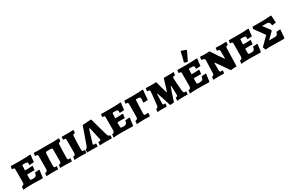

<svg xmlns="http://www.w3.org/2000/svg" viewBox="166 -2228 5535 3680"><g transform="rotate(-30 2933.0 -388.0)"><path d="M33 -59Q65 -64 76.5 -78.5Q88 -93 88 -127L89 -396Q89 -421 84 -429.5Q79 -438 65 -438L42 -437L34 -447L41 -504Q59 -504 110.5 -503Q162 -502 220 -502Q389 -502 475 -511L484 -501Q481 -488 474 -441.5Q467 -395 465 -349L363 -342Q363 -345 364 -354Q365 -363 365 -372Q365 -391 358.5 -400Q352 -409 334 -412.5Q316 -416 277 -416Q255 -416 249 -412Q243 -408 243 -394L238 -297H309Q334 -297 362 -299Q390 -301 401 -302L410 -292L398 -208Q388 -208 358.5 -209Q329 -210 297 -210Q279 -210 260 -208Q241 -206 234 -206Q233 -172 233 -129Q233 -107 236 -98Q239 -89 248 -85.5Q257 -82 277 -82Q319 -82 339 -88Q359 -94 368.5 -111Q378 -128 384 -166L478 -173L486 -162Q483 -149 475.5 -103Q468 -57 464 -6L452 5Q428 4 346 2Q264 0 190 0Q139 0 89 3.5Q39 7 25 8Z M547 -58Q582 -66 592.5 -78Q603 -90 603 -122L604 -397Q604 -420 597.5 -428.5Q591 -437 574 -437L550 -436L543 -446L550 -503Q632 -501 676 -501H979Q1009 -501 1077 -505Q1100 -505 1112 -506L1106 -440Q1076 -435 1067 -427.5Q1058 -420 1057 -398Q1048 -262 1048 -117Q1048 -86 1053.5 -75Q1059 -64 1076 -64Q1094 -64 1104 -66L1110 -59L1103 3L1054 2L972 0H846L852 -63Q886 -68 896 -78.5Q906 -89 906 -120V-368Q906 -392 896.5 -399.5Q887 -407 861 -407H807Q778 -407 766.5 -399.5Q755 -392 754 -369Q745 -215 745 -117Q745 -85 750.5 -74.5Q756 -64 773 -64Q790 -64 802 -66L808 -59L800 3L750 2L670 0Q628 0 541 5Z M1167 -58Q1201 -65 1212 -77.5Q1223 -90 1223 -122V-398Q1223 -422 1217 -430Q1211 -438 1194 -438H1170L1163 -447L1170 -503L1297 -502Q1333 -502 1374 -503.5Q1415 -505 1431 -506L1426 -441Q1396 -437 1387 -429.5Q1378 -422 1376 -400Q1367 -260 1367 -117Q1367 -85 1373 -74Q1379 -63 1396 -63Q1407 -63 1415 -64Q1423 -65 1425 -66L1431 -58L1424 3Q1408 3 1367 1.5Q1326 0 1290 0Q1259 0 1216.5 2Q1174 4 1161 5Z M1721 -1 1726 -64Q1755 -67 1765.5 -69Q1776 -71 1779.5 -75Q1783 -79 1783 -90Q1783 -95 1780 -107L1719 -376H1702L1619 -101Q1615 -83 1615 -82Q1615 -72 1621 -68.5Q1627 -65 1646 -65H1673L1678 -58L1672 4Q1660 3 1624 2Q1588 1 1547 1H1441L1447 -63Q1478 -69 1493 -107L1631 -497L1815 -510L1827 -502Q1840 -455 1878 -314.5Q1916 -174 1935 -115Q1942 -89 1954.5 -77Q1967 -65 1990 -63L1995 -56L1989 2L1878 1Q1831 1 1785.5 2.5Q1740 4 1727 5Z M2031 -59Q2063 -64 2074.5 -78.5Q2086 -93 2086 -127L2087 -396Q2087 -421 2082 -429.5Q2077 -438 2063 -438L2040 -437L2032 -447L2039 -504Q2057 -504 2108.5 -503Q2160 -502 2218 -502Q2387 -502 2473 -511L2482 -501Q2479 -488 2472 -441.5Q2465 -395 2463 -349L2361 -342Q2361 -345 2362 -354Q2363 -363 2363 -372Q2363 -391 2356.5 -400Q2350 -409 2332 -412.5Q2314 -416 2275 -416Q2253 -416 2247 -412Q2241 -408 2241 -394L2236 -297H2307Q2332 -297 2360 -299Q2388 -301 2399 -302L2408 -292L2396 -208Q2386 -208 2356.5 -209Q2327 -210 2295 -210Q2277 -210 2258 -208Q2239 -206 2232 -206Q2231 -172 2231 -129Q2231 -107 2234 -98Q2237 -89 2246 -85.5Q2255 -82 2275 -82Q2317 -82 2337 -88Q2357 -94 2366.5 -111Q2376 -128 2382 -166L2476 -173L2484 -162Q2481 -149 2473.5 -103Q2466 -57 2462 -6L2450 5Q2426 4 2344 2Q2262 0 2188 0Q2137 0 2087 3.5Q2037 7 2023 8Z M2545 -60Q2577 -64 2589 -78.5Q2601 -93 2601 -128L2602 -395Q2602 -420 2597 -428.5Q2592 -437 2578 -437Q2569 -437 2555 -435L2547 -445L2554 -503Q2606 -503 2637 -502L2732 -501Q2890 -501 2963 -511L2971 -499Q2957 -381 2953 -290L2854 -284Q2858 -338 2858 -367Q2858 -396 2845 -405Q2832 -414 2791 -414Q2766 -414 2759.5 -410Q2753 -406 2754 -392L2743 -114Q2743 -86 2750 -77.5Q2757 -69 2778 -69Q2805 -69 2828 -73L2839 -60L2829 2L2750 1Q2729 0 2696 0Q2618 0 2538 8Z M3173 -299H3163Q3162 -269 3159 -199.5Q3156 -130 3155 -90Q3155 -76 3161.5 -70Q3168 -64 3182 -64L3206 -65L3212 -60L3203 3Q3189 3 3154.5 1.5Q3120 0 3091 0Q3069 0 3039 2Q3009 4 2999 6L3004 -59Q3028 -62 3039.5 -73.5Q3051 -85 3053 -112Q3058 -157 3070.5 -273.5Q3083 -390 3083 -403Q3083 -418 3079.5 -424Q3076 -430 3065.5 -432.5Q3055 -435 3028 -438L3022 -445L3031 -506Q3044 -505 3079 -503.5Q3114 -502 3146 -502Q3182 -502 3216 -503Q3250 -504 3262 -505Q3282 -424 3305.5 -343.5Q3329 -263 3336 -240H3346Q3354 -263 3379 -343Q3404 -423 3428 -502Q3447 -503 3461.5 -502.5Q3476 -502 3486 -502H3515Q3548 -502 3564 -503Q3592 -504 3614.5 -505Q3637 -506 3644 -507L3649 -504L3642 -441Q3608 -439 3597 -431Q3586 -423 3586 -400Q3586 -368 3592.5 -281Q3599 -194 3605 -133Q3608 -94 3616.5 -79.5Q3625 -65 3644 -65L3668 -66L3673 -60L3666 2L3577 0Q3547 0 3492 2.5Q3437 5 3431 6L3439 -60Q3463 -62 3473 -71Q3483 -80 3483 -98Q3483 -119 3479.5 -195.5Q3476 -272 3475 -299H3465Q3457 -281 3425.5 -190.5Q3394 -100 3363 2L3275 10Q3241 -102 3211 -192.5Q3181 -283 3173 -299Z M3720 -59Q3752 -64 3763.5 -78.5Q3775 -93 3775 -127L3776 -396Q3776 -421 3771 -429.5Q3766 -438 3752 -438L3729 -437L3721 -447L3728 -504Q3746 -504 3797.5 -503Q3849 -502 3907 -502Q4076 -502 4162 -511L4171 -501Q4168 -488 4161 -441.5Q4154 -395 4152 -349L4050 -342Q4050 -345 4051 -354Q4052 -363 4052 -372Q4052 -391 4045.5 -400Q4039 -409 4021 -412.5Q4003 -416 3964 -416Q3942 -416 3936 -412Q3930 -408 3930 -394L3925 -297H3996Q4021 -297 4049 -299Q4077 -301 4088 -302L4097 -292L4085 -208Q4075 -208 4045.5 -209Q4016 -210 3984 -210Q3966 -210 3947 -208Q3928 -206 3921 -206Q3920 -172 3920 -129Q3920 -107 3923 -98Q3926 -89 3935 -85.5Q3944 -82 3964 -82Q4006 -82 4026 -88Q4046 -94 4055.5 -111Q4065 -128 4071 -166L4165 -173L4173 -162Q4170 -149 4162.5 -103Q4155 -57 4151 -6L4139 5Q4115 4 4033 2Q3951 0 3877 0Q3826 0 3776 3.5Q3726 7 3712 8ZM3910 -563Q3943 -680 3963 -781L3975 -788L4072 -752L4079 -738L3986 -546L3967 -541Z M4629 -405Q4628 -425 4622.5 -432Q4617 -439 4602 -439H4576L4572 -446L4577 -505Q4591 -505 4628.5 -503.5Q4666 -502 4703 -502Q4739 -502 4770.5 -503Q4802 -504 4813 -505L4809 -440Q4782 -436 4771 -425Q4760 -414 4759 -391L4748 2L4616 12Q4550 -85 4494 -164.5Q4438 -244 4422 -265H4411L4413 -101Q4413 -79 4419.5 -71Q4426 -63 4444 -63Q4452 -63 4461.5 -64Q4471 -65 4474 -65L4481 -59L4472 3Q4458 3 4421.5 1.5Q4385 0 4351 0Q4319 0 4281.5 2.5Q4244 5 4233 6L4241 -59Q4265 -62 4276 -73.5Q4287 -85 4288 -108L4298 -389Q4298 -415 4286 -424Q4274 -433 4234 -438L4226 -448L4231 -506Q4241 -505 4276 -503.5Q4311 -502 4345 -502Q4377 -502 4405 -503Q4433 -504 4442 -505Q4495 -420 4550 -341Q4605 -262 4621 -240H4632Z M4859 -59Q4891 -64 4902.5 -78.5Q4914 -93 4914 -127L4915 -396Q4915 -421 4910 -429.5Q4905 -438 4891 -438L4868 -437L4860 -447L4867 -504Q4885 -504 4936.5 -503Q4988 -502 5046 -502Q5215 -502 5301 -511L5310 -501Q5307 -488 5300 -441.5Q5293 -395 5291 -349L5189 -342Q5189 -345 5190 -354Q5191 -363 5191 -372Q5191 -391 5184.5 -400Q5178 -409 5160 -412.5Q5142 -416 5103 -416Q5081 -416 5075 -412Q5069 -408 5069 -394L5064 -297H5135Q5160 -297 5188 -299Q5216 -301 5227 -302L5236 -292L5224 -208Q5214 -208 5184.5 -209Q5155 -210 5123 -210Q5105 -210 5086 -208Q5067 -206 5060 -206Q5059 -172 5059 -129Q5059 -107 5062 -98Q5065 -89 5074 -85.5Q5083 -82 5103 -82Q5145 -82 5165 -88Q5185 -94 5194.5 -111Q5204 -128 5210 -166L5304 -173L5312 -162Q5309 -149 5301.5 -103Q5294 -57 5290 -6L5278 5Q5254 4 5172 2Q5090 0 5016 0Q4965 0 4915 3.5Q4865 7 4851 8Z M5365 -59 5541 -235 5379 -459 5392 -501 5652 -502Q5721 -504 5802 -511L5810 -503Q5811 -461 5819 -347L5732 -335Q5729 -382 5710 -402Q5691 -422 5649 -422H5557L5672 -271L5671 -248L5534 -115H5655Q5696 -115 5713.5 -130.5Q5731 -146 5739 -187L5825 -194L5829 -189Q5815 -57 5815 -14L5798 2L5465 -2L5391 5Z"/></g></svg>

Font: Alegreya SC ExtraBold
Style: Regular
Weight: 800
Designer: Juan Pablo del Peral
Foundry: Huerta Tipografica
Version: Version 2.007; ttfautohint (v1.6)